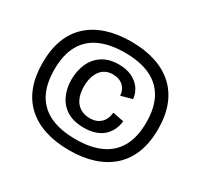

<svg xmlns="http://www.w3.org/2000/svg" viewBox="-155 -869 1196 1145"><g transform="rotate(30 443.5 -296.5)"><path d="M443 77Q349 77 275.5 53Q202 29 150.5 -18Q99 -65 72.5 -135Q46 -205 46 -297Q46 -389 72.5 -458.5Q99 -528 150.5 -575Q202 -622 275.5 -646Q349 -670 443 -670Q536 -670 610 -646Q684 -622 735.5 -575Q787 -528 814 -458.5Q841 -389 841 -297Q841 -205 814 -135Q787 -65 735 -18Q683 29 609.5 53Q536 77 443 77ZM443 1Q546 1 616.5 -31.5Q687 -64 723.5 -130Q760 -196 760 -297Q760 -397 723.5 -463Q687 -529 616.5 -561.5Q546 -594 443 -594Q340 -594 269.5 -561.5Q199 -529 163 -463Q127 -397 127 -297Q127 -196 163 -130Q199 -64 269.5 -31.5Q340 1 443 1ZM454 -83Q381 -83 335.5 -111Q290 -139 267.5 -187.5Q245 -236 245 -295Q245 -357 267.5 -407Q290 -457 335 -486Q380 -515 447 -515Q498 -515 535.5 -497.5Q573 -480 595.5 -449Q618 -418 622 -378L545 -357Q543 -396 516.5 -421Q490 -446 445 -446Q419 -446 398 -436.5Q377 -427 362 -408Q347 -389 338.5 -361.5Q330 -334 330 -299Q330 -250 345 -217Q360 -184 388 -167Q416 -150 455 -150Q488 -150 510.5 -163Q533 -176 545.5 -198Q558 -220 560 -249L637 -234Q633 -198 618.5 -170Q604 -142 580.5 -122.5Q557 -103 524.5 -93Q492 -83 454 -83Z"/></g></svg>

Font: Bricolage Grotesque 36pt
Style: Regular
Weight: 400
Designer: Mathieu Triay
Foundry: Atelier Triay
Version: Version 1.001;gftools[0.9.33.dev8+g029e19f]